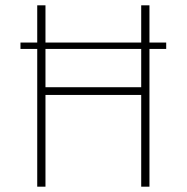

<svg xmlns="http://www.w3.org/2000/svg" viewBox="-20 -702 702 722"><path d="M605 -542V-518H120H57V-542H542ZM511 0V-345H151V0H120V-682H151V-374H511V-682H542V0Z"/></svg>

Font: Firava
Style: Regular
Weight: 400
Designer: Carrois Corporate & Edenspiekermann AG
Foundry: Greg Finn Gibson
Version: Version 5.000